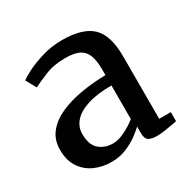

<svg xmlns="http://www.w3.org/2000/svg" viewBox="-114 -916 684 688"><g transform="rotate(-30 228.0 -572.0)"><path d="M348 -337.5Q326.5 -337.5 314.5 -344.5Q302.5 -351.5 302.5 -376V-402.5Q292.5 -392.5 272 -377.2Q251.5 -362 223 -350Q194.5 -338 160.5 -338Q124.5 -338 92.5 -352Q60.5 -366 41 -395Q21.5 -424 21.5 -468Q21.5 -509 44.2 -537.5Q67 -566 105.8 -583.5Q144.5 -601 194 -609.5Q243.5 -618 296.5 -619V-642Q296.5 -678.5 288 -701Q279.5 -723.5 259 -733.8Q238.5 -744 201.5 -744Q154.5 -744 117.8 -729Q81 -714 61.5 -703.5L38 -746Q46.5 -753.5 74.5 -767.8Q102.5 -782 141.8 -793.8Q181 -805.5 223 -805.5Q308.5 -805.5 346.8 -769.2Q385 -733 385 -646.5V-387H433V-349.5Q423.5 -347.5 408.8 -344.8Q394 -342 378 -339.8Q362 -337.5 348 -337.5ZM199 -393Q220.5 -393 248 -406.5Q275.5 -420 296.5 -437V-576Q236 -576 196.5 -563Q157 -550 138 -528Q119 -506 119 -477.5Q119 -432.5 141.8 -412.8Q164.5 -393 199 -393Z"/></g></svg>

Font: Merriweather Light 18pt
Style: Regular
Weight: 400
Version: Version 2.100